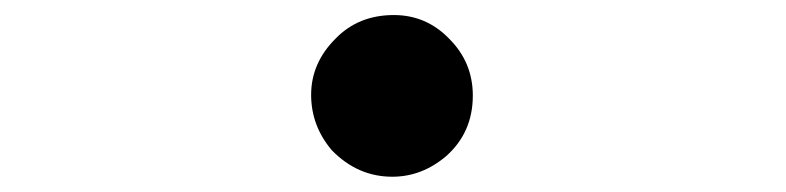

<svg xmlns="http://www.w3.org/2000/svg" viewBox="-20 -476 1040 254"><path d="M418.9 -277.3Q391.6 -309.6 391.6 -350.6Q391.6 -392.6 423.8 -424.8Q454.1 -456.1 501 -456.1Q543.9 -456.1 574.2 -424.8Q605.5 -393.6 605.5 -349.6Q605.5 -300.8 570.3 -269.5Q538.1 -242.2 499 -242.2Q453.1 -242.2 418.9 -277.3Z"/></svg>

Font: jf-openhuninn-2.0
Style: Regular
Weight: 400
Designer: [Kosugi Maru]
Designed by MOTOYA      

[Varela Round]
Joe Prince (Latin component); Avraham Cornfeld (Hebrew component)
Foundry: justfont CO.,LTD.
Version: 2.0